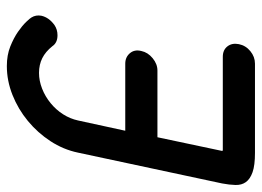

<svg xmlns="http://www.w3.org/2000/svg" viewBox="-122 -643 765 561"><g transform="rotate(90 260.5 -362.5)"><path d="M146 -631Q126 -631 115.5 -644.5Q105 -658 109 -678Q113 -698 129.5 -711.5Q146 -725 166 -725H427Q463 -725 483 -718Q503 -711 512 -698.5Q521 -686 520.5 -668Q520 -650 516 -629L426 -208Q417 -165 392.5 -127.5Q368 -90 333.5 -61.5Q299 -33 257.5 -16.5Q216 0 173 0Q141 0 116 -10Q91 -20 73 -32.5Q55 -45 44 -56.5Q33 -68 31 -72Q23 -85 26 -101Q31 -123 53 -139Q66 -148 83 -148Q105 -148 115 -133Q131 -113 150 -103.5Q169 -94 193 -94Q216 -94 239 -103Q262 -112 281.5 -128Q301 -144 314 -164.5Q327 -185 332 -208L362 -346H166Q147 -346 135.5 -359.5Q124 -373 129 -393Q133 -412 150 -426Q167 -440 186 -440H381L421 -629Q421 -631 418 -631H412Z"/></g></svg>

Font: VDS
Style: Italic
Weight: 400
Designer: artmaker
Foundry: artmaker
Version: Version 1.000 2009 initial release